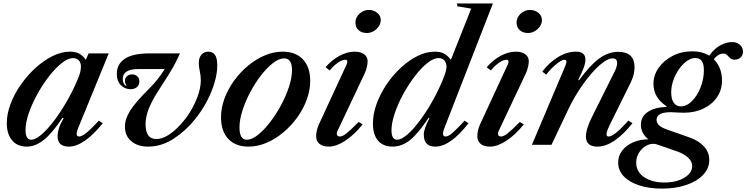

<svg xmlns="http://www.w3.org/2000/svg" viewBox="-20 -831 4284 1102"><path d="M133.5 10.5Q80 10.5 49.5 -25.2Q19 -61 19 -124Q19 -177.5 40.8 -235Q62.5 -292.5 100 -345.8Q137.5 -399 184.5 -441.8Q231.5 -484.5 282.5 -509.5Q333.5 -534.5 381.5 -534.5Q412.5 -534.5 433.5 -523.8Q454.5 -513 472.5 -488L488.5 -524.5H604L428 -94.5Q418 -69 420.2 -58.2Q422.5 -47.5 435 -47.5Q449.5 -47.5 475.2 -68Q501 -88.5 547.5 -138.5L570 -123.5Q460.5 10.5 375.5 10.5Q310.5 10.5 310.5 -49Q310.5 -70.5 318 -94.2Q325.5 -118 345 -152.5L339 -155.5Q280.5 -67.5 232 -28.5Q183.5 10.5 133.5 10.5ZM159.5 -29Q182.5 -29 215.5 -56.5Q248.5 -84 285.5 -131.8Q322.5 -179.5 358.5 -240.8Q394.5 -302 423 -368.5Q437 -401 440.8 -418.2Q444.5 -435.5 444.5 -449Q444.5 -472 432 -484.8Q419.5 -497.5 399 -497.5Q370.5 -497.5 334.5 -469Q298.5 -440.5 262 -393.8Q225.5 -347 194.8 -291.5Q164 -236 145.2 -181.5Q126.5 -127 126.5 -84Q126.5 -29 159.5 -29Z M830 10.5Q770.5 10.5 733.8 -20.2Q697 -51 697 -104.5Q697 -148.5 727.5 -196.5Q758 -244.5 830.5 -316.5Q863.5 -349.5 884.5 -376.2Q905.5 -403 925.5 -434.5H772.5Q684.5 -434.5 684.5 -377Q684.5 -350.5 703 -338L706.5 -342Q697 -352 697 -366.5Q697 -383.5 709 -393.8Q721 -404 738 -404Q757 -404 768.5 -392.8Q780 -381.5 780 -363.5Q780 -343 765.8 -331Q751.5 -319 729 -319Q697 -319 673.8 -342.2Q650.5 -365.5 650.5 -407.5Q650.5 -463 696.5 -493.8Q742.5 -524.5 838 -524.5H1013Q1000 -496.5 989.8 -476Q979.5 -455.5 968.5 -436.5Q957.5 -417.5 943 -394.8Q928.5 -372 907.5 -339.5Q870.5 -283.5 850.5 -243.8Q830.5 -204 823 -174.2Q815.5 -144.5 815.5 -118Q815.5 -33 877 -33Q907 -33 939 -51.5Q971 -70 1002 -101.2Q1033 -132.5 1059.5 -170.5Q1092 -219 1112.2 -272Q1132.5 -325 1132.5 -369.5Q1132.5 -396.5 1126.8 -422Q1121 -447.5 1121 -469.5Q1121 -499.5 1136 -517Q1151 -534.5 1176.5 -534.5Q1199.5 -534.5 1213.2 -517Q1227 -499.5 1227 -455Q1227 -411 1211.8 -358.2Q1196.5 -305.5 1168.2 -251.2Q1140 -197 1101 -148.5Q1047.5 -81 977.2 -35.2Q907 10.5 830 10.5Z M1406.5 10.5Q1331 10.5 1289.8 -34.2Q1248.5 -79 1248.5 -157.5Q1248.5 -211.5 1268.5 -265.5Q1288.5 -319.5 1323.5 -368Q1358.5 -416.5 1403.8 -454Q1449 -491.5 1499.8 -513Q1550.5 -534.5 1602 -534.5Q1677.5 -534.5 1719 -490Q1760.5 -445.5 1760.5 -367.5Q1760.5 -313 1740.5 -258.8Q1720.5 -204.5 1685.5 -156.2Q1650.5 -108 1605.2 -70.2Q1560 -32.5 1509 -11Q1458 10.5 1406.5 10.5ZM1397.5 -29Q1425 -29 1459.5 -56Q1494 -83 1528.5 -127.5Q1563 -172 1591.8 -225Q1620.5 -278 1638.2 -331.5Q1656 -385 1656 -428.5Q1656 -496 1611 -496Q1582 -496 1547.8 -469.8Q1513.5 -443.5 1479.5 -400Q1445.5 -356.5 1417.2 -303.8Q1389 -251 1371.8 -197.5Q1354.5 -144 1354.5 -99Q1354.5 -29 1397.5 -29Z M2086 -641.5Q2056 -641.5 2038 -658Q2020 -674.5 2020 -702Q2020 -731 2043.5 -752.5Q2067 -774 2097 -774Q2125 -774 2145.2 -757.2Q2165.5 -740.5 2165.5 -715.5Q2165.5 -687.5 2141 -664.5Q2116.5 -641.5 2086 -641.5ZM1867 10.5Q1833.5 10.5 1814 -5Q1794.5 -20.5 1794.5 -50Q1794.5 -62.5 1798 -80.2Q1801.5 -98 1810.5 -117.5L1969 -460Q1972 -466.5 1972.8 -471Q1973.5 -475.5 1973.5 -478.5Q1973.5 -488 1961.5 -488Q1944 -488 1919.5 -471.2Q1895 -454.5 1872.5 -426.5L1848.5 -445Q1885 -487.5 1929.2 -511Q1973.5 -534.5 2016 -534.5Q2049 -534.5 2069.5 -520Q2090 -505.5 2090 -479Q2090 -465.5 2085.8 -447.2Q2081.5 -429 2073.5 -410.5L1916.5 -78Q1914 -73.5 1913.5 -70.2Q1913 -67 1913 -64.5Q1913 -47.5 1931 -47.5Q1945.5 -47.5 1967.8 -64.8Q1990 -82 2038.5 -131L2061.5 -117Q2011.5 -55.5 1960.5 -22.5Q1909.5 10.5 1867 10.5Z M2234 10.5Q2179 10.5 2149.8 -23.8Q2120.5 -58 2120.5 -122.5Q2120.5 -177 2141.5 -234.8Q2162.5 -292.5 2198.5 -346Q2234.5 -399.5 2280.2 -442Q2326 -484.5 2376.2 -509.5Q2426.5 -534.5 2475 -534.5Q2506.5 -534.5 2527.8 -523.8Q2549 -513 2568 -488L2684.5 -781.5L2606 -794.5L2602 -811H2809L2530 -94.5Q2512.5 -47.5 2538 -47.5Q2553 -47.5 2576.8 -68Q2600.5 -88.5 2647 -138.5L2669 -123.5Q2564.5 10.5 2478.5 10.5Q2412.5 10.5 2412.5 -58Q2412.5 -76.5 2420.5 -98.8Q2428.5 -121 2444.5 -152.5L2440.5 -155.5Q2381 -65.5 2333.8 -27.5Q2286.5 10.5 2234 10.5ZM2260 -29Q2283 -29 2315.8 -56.8Q2348.5 -84.5 2385 -132.5Q2421.5 -180.5 2456.8 -241.5Q2492 -302.5 2519.5 -368.5Q2533 -401 2537.8 -418Q2542.5 -435 2543 -449Q2538.5 -497.5 2497 -497.5Q2468 -497.5 2432.2 -468.8Q2396.5 -440 2360.5 -393Q2324.5 -346 2294.2 -290.5Q2264 -235 2245.5 -180.2Q2227 -125.5 2227 -82.5Q2227 -29 2260 -29Z M3011 -641.5Q2981 -641.5 2963 -658Q2945 -674.5 2945 -702Q2945 -731 2968.5 -752.5Q2992 -774 3022 -774Q3050 -774 3070.2 -757.2Q3090.5 -740.5 3090.5 -715.5Q3090.5 -687.5 3066 -664.5Q3041.5 -641.5 3011 -641.5ZM2792 10.5Q2758.5 10.5 2739 -5Q2719.5 -20.5 2719.5 -50Q2719.5 -62.5 2723 -80.2Q2726.5 -98 2735.5 -117.5L2894 -460Q2897 -466.5 2897.8 -471Q2898.5 -475.5 2898.5 -478.5Q2898.5 -488 2886.5 -488Q2869 -488 2844.5 -471.2Q2820 -454.5 2797.5 -426.5L2773.5 -445Q2810 -487.5 2854.2 -511Q2898.5 -534.5 2941 -534.5Q2974 -534.5 2994.5 -520Q3015 -505.5 3015 -479Q3015 -465.5 3010.8 -447.2Q3006.5 -429 2998.5 -410.5L2841.5 -78Q2839 -73.5 2838.5 -70.2Q2838 -67 2838 -64.5Q2838 -47.5 2856 -47.5Q2870.5 -47.5 2892.8 -64.8Q2915 -82 2963.5 -131L2986.5 -117Q2936.5 -55.5 2885.5 -22.5Q2834.5 10.5 2792 10.5Z M3409.5 10.5Q3343 10.5 3343 -47.5Q3343 -91 3379 -162.5L3509.5 -424Q3522 -450 3522 -470Q3522 -496 3496 -496Q3472.5 -496 3439.8 -471.5Q3407 -447 3371 -404.8Q3335 -362.5 3300.5 -308.8Q3266 -255 3238.5 -196.5L3145.5 0H3033L3222 -446.5Q3231.5 -469 3231.5 -475.5Q3231.5 -488 3219.5 -488Q3203.5 -488 3172.2 -462.2Q3141 -436.5 3115 -402.5L3092.5 -420Q3131.5 -472 3182.8 -503.2Q3234 -534.5 3285.5 -534.5Q3340 -534.5 3340 -489.5Q3340 -470 3330.8 -443.5Q3321.5 -417 3298.5 -372L3303.5 -370.5Q3367.5 -458 3419.8 -495.8Q3472 -533.5 3528.5 -533.5Q3622 -533.5 3622 -444.5Q3622 -402 3599.5 -356.5L3478 -110.5Q3470.5 -95 3465.8 -81.5Q3461 -68 3461 -60.5Q3461 -47.5 3473.5 -47.5Q3505.5 -47.5 3587 -139L3610 -123.5Q3502 10.5 3409.5 10.5Z M3779 251.5Q3705.5 251.5 3648.8 233Q3592 214.5 3560 180.8Q3528 147 3528 102Q3528 63.5 3551 33.5Q3574 3.5 3613.2 -13.8Q3652.5 -31 3701.5 -31.5Q3658.5 -65.5 3658.5 -115Q3658.5 -161.5 3697.5 -188.2Q3736.5 -215 3804 -217L3805.5 -221Q3730.5 -271.5 3730.5 -350Q3730.5 -399 3760.2 -441.5Q3790 -484 3840.5 -510.2Q3891 -536.5 3954.5 -536.5Q4009.5 -536.5 4050.5 -511.5Q4081.5 -554 4116 -571.8Q4150.5 -589.5 4182 -589.5Q4210 -589.5 4227.2 -573.5Q4244.5 -557.5 4244.5 -534Q4244.5 -515 4231.2 -501.8Q4218 -488.5 4198 -488.5Q4180 -488.5 4170.8 -497.2Q4161.5 -506 4153.2 -514.8Q4145 -523.5 4131.5 -523.5Q4102.5 -523.5 4077 -491Q4099 -469.5 4111.5 -438.5Q4124 -407.5 4124 -369.5Q4124 -315 4095.5 -273.2Q4067 -231.5 4017.5 -207.8Q3968 -184 3905 -184Q3886.5 -184 3867.8 -185.2Q3849 -186.5 3833.5 -187Q3748.5 -188 3748.5 -143Q3748.5 -126.5 3761.2 -113.2Q3774 -100 3805.5 -88.5L3942 -40.5Q3992.5 -22 4021.8 11Q4051 44 4051 87.5Q4051 135 4016.2 172Q3981.5 209 3920.2 230.2Q3859 251.5 3779 251.5ZM3887.5 -220.5Q3921.5 -220.5 3951.8 -251Q3982 -281.5 4001 -329.2Q4020 -377 4020 -429Q4020 -498 3971 -498Q3947 -498 3922.5 -480.8Q3898 -463.5 3877.8 -434.8Q3857.5 -406 3845 -371Q3832.5 -336 3832.5 -300.5Q3832.5 -262.5 3847 -241.5Q3861.5 -220.5 3887.5 -220.5ZM3793 216.5Q3862.5 216.5 3907.8 189Q3953 161.5 3953 121.5Q3953 96.5 3930.8 75Q3908.5 53.5 3872 40L3765.5 3Q3753.5 -1.5 3745.8 -3.5Q3738 -5.5 3731 -5.5Q3705 -5.5 3682.2 9.5Q3659.5 24.5 3645.5 49Q3631.5 73.5 3631.5 102Q3631.5 155 3677 185.8Q3722.5 216.5 3793 216.5Z"/></svg>

Font: Libre Caslon Text Medium Italic
Style: Regular
Weight: 500
Italic angle: -22.583°
Designer: Pablo Impallari, Rodrigo Fuenzalida, Katja Schimmel
Foundry: Pablo Impallari, Rodrigo Fuenzalida
Version: Version 2.000